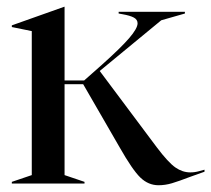

<svg xmlns="http://www.w3.org/2000/svg" viewBox="-20 -543 625 568"><path d="M334 -107 226 -294H171V-25L230 -5V0H15V-5L74 -25V-451L15 -463V-468L170 -523H171V-305H229L281 -351Q337 -401 362 -430Q387 -459 387 -474Q387 -485 376 -491Q365 -497 342 -501L331 -503V-508H527V-503L457 -483L275 -333L444 -107Q478 -62 499 -47.5Q520 -33 543 -33Q556 -33 568.5 -36.5Q581 -40 585 -41V-35L543 -20Q509 -7 489 -1Q469 5 449 5Q419 5 395.5 -17.5Q372 -40 334 -107Z"/></svg>

Font: Nyght Serif
Style: Regular
Weight: 400
Designer: Maksym Kobuzan
Version: Version 0.410;July 4, 2025;FontCreator 15.0.0.2958 64-bit